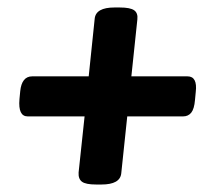

<svg xmlns="http://www.w3.org/2000/svg" viewBox="-20 -493 580 513"><path d="M237 0Q209 0 199 -7.5Q189 -15 190 -32L206 -182H54Q28 -182 32 -228L34 -249Q38 -289 66 -289H217L233 -443Q236 -473 286 -473H300Q328 -473 338.5 -465.5Q349 -458 347 -441L331 -289H481Q508 -289 503 -247L501 -226Q499 -202 491 -192Q483 -182 469 -182H320L304 -30Q301 0 251 0Z"/></svg>

Font: Asap Semi Condensed Semi Condensed Regular
Style: Bold Italic
Weight: 700
Width: 4
Italic angle: -6°
Designer: Pablo Cosgaya
Foundry: Omnibus-Type
Version: Version 3.001; ttfautohint (v1.8.4.7-5d5b)